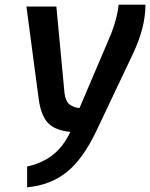

<svg xmlns="http://www.w3.org/2000/svg" viewBox="-20 -564 642 821"><path d="M96 148Q157 135 203 100.5Q249 66 281 0Q217 -6 186.5 -37Q156 -68 146 -137L93 -536H221L256 -164Q261 -130 278 -117Q295 -104 320 -102L455 -419Q483 -492 487 -544H602Q602 -447 549 -335L393 -6Q334 118 264 173Q194 228 96 237Z"/></svg>

Font: Exo SemiBold
Style: Italic
Weight: 600
Italic angle: -9°
Designer: Natanael Gama
Foundry: Natanael Gama
Version: Version 1.500; ttfautohint (v1.6)